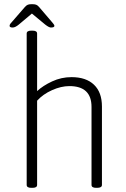

<svg xmlns="http://www.w3.org/2000/svg" viewBox="-20 -899 605 921"><path d="M130 2Q108 2 108 -12V-738Q108 -752 130 -752H136Q158 -752 158 -738V-462Q186 -488 230 -508.5Q274 -529 323 -529Q393 -529 431 -492.5Q469 -456 469 -388V-12Q469 2 446 2H441Q419 2 419 -12V-386Q419 -486 313 -486Q273 -486 229.5 -466.5Q186 -447 158 -416V-12Q158 2 136 2ZM41 -767Q26 -767 26 -775Q26 -780 30 -785.5Q34 -791 40 -797L99 -865Q107 -874 114 -876.5Q121 -879 133 -879Q146 -879 153 -876.5Q160 -874 167 -866L226 -797Q231 -791 236 -785Q241 -779 241 -775Q241 -767 224 -767Q215 -767 197 -781L133 -834L70 -781Q53 -767 41 -767Z"/></svg>

Font: Asap ExtraLight
Style: Regular
Weight: 200
Designer: Pablo Cosgaya
Foundry: Omnibus-Type
Version: Version 3.001; ttfautohint (v1.8.4.7-5d5b)